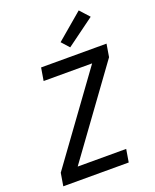

<svg xmlns="http://www.w3.org/2000/svg" viewBox="-176 -1085 952 1183"><g transform="rotate(-20 300.0 -493.0)"><path d="M29 0 43 -84 455 -651H137L151 -735H580L566 -651L154 -84H472L458 0ZM362 -790 317 -840 489 -986 545 -924Z"/></g></svg>

Font: Iosevka SS04 Md Ex Obl
Style: Regular
Weight: 500
Width: 7
Italic angle: -9°
Monospace: yes
Designer: Belleve Invis
Foundry: Belleve Invis
Version: Version 19.0.0; ttfautohint (v1.8.4)